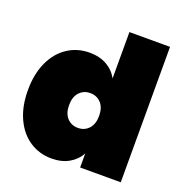

<svg xmlns="http://www.w3.org/2000/svg" viewBox="-133 -859 946 986"><g transform="rotate(20 340.0 -366.5)"><path d="M20 -282Q20 -371 50.5 -436.5Q81 -502 134 -536.5Q187 -571 253 -571Q308 -571 347.5 -548.5Q387 -526 408 -487V-740H630V0H408V-77Q387 -38 347.5 -15.5Q308 7 253 7Q187 7 134 -27.5Q81 -62 50.5 -127.5Q20 -193 20 -282ZM409 -282Q409 -327 386 -352Q363 -377 327 -377Q291 -377 268 -352Q245 -327 245 -282Q245 -237 268 -212Q291 -187 327 -187Q363 -187 386 -212Q409 -237 409 -282Z"/></g></svg>

Font: Fz Poppins Black
Style: Regular
Weight: 900
Designer: Ninad Kale (Devanagari), Jonny Pinhorn (Latin)
Foundry: Indian Type Foundry
Version: Vit hóa bi Vntype.Com & FontZin.Com